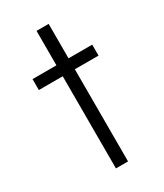

<svg xmlns="http://www.w3.org/2000/svg" viewBox="-175 -759 711 830"><g transform="rotate(-30 180.5 -343.5)"><path d="M150.4 -460H31.2V-514.6H150.4V-686.5H210.9V-514.6H329.1V-460H210.9V0H150.4Z"/></g></svg>

Font: Reddit Sans Chocolate Light
Style: Regular
Weight: 300
Designer: Stephen Hutchings
Foundry: Reddit
Version: Version 1.013